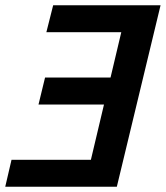

<svg xmlns="http://www.w3.org/2000/svg" viewBox="-27 -713 633 733"><path d="M-7 0 17 -103H320L370 -314H120L145 -417H395L436 -590H150L176 -693H586L419 0Z"/></svg>

Font: Ubuntu Sans Mono SemiBold
Style: Italic
Weight: 600
Italic angle: -13.5°
Monospace: yes
Designer: Dalton Maag Ltd
Foundry: Dalton Maag Ltd
Version: Version 1.006